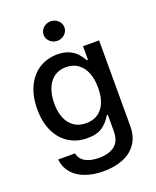

<svg xmlns="http://www.w3.org/2000/svg" viewBox="-169 -833 928 1141"><g transform="rotate(-20 294.5 -262.5)"><path d="M54.7 51.8H161.1Q168.5 88.4 201.2 107.2Q233.9 126 287.1 126Q351.6 126 387.2 97.2Q422.9 68.4 422.9 7.8V-96.7H416Q396 -60.1 361.1 -33.9Q326.2 -7.8 261.7 -7.8Q198.7 -7.8 148.2 -38.6Q97.7 -69.3 68.8 -128.9Q40 -188.5 40 -270.5Q40 -353 68.6 -413.3Q97.2 -473.6 147.7 -505.4Q198.2 -537.1 262.7 -537.1Q308.1 -537.1 338.6 -522.2Q369.1 -507.3 385.7 -488Q402.3 -468.8 417 -444.3H423.8V-530.3H525.4V11.7Q525.4 77.6 494.6 122.1Q463.9 166.5 410.2 188.2Q356.4 210 286.1 210Q219.7 210 169.2 190.9Q118.7 171.9 89.1 136.2Q59.6 100.6 54.7 51.8ZM423.8 -268.6Q423.8 -322.8 407.7 -363.3Q391.6 -403.8 360.4 -426Q329.1 -448.2 285.2 -448.2Q240.2 -448.2 209 -425Q177.7 -401.9 162.1 -361.1Q146.5 -320.3 146.5 -268.6Q146.5 -216.3 162.4 -177Q178.2 -137.7 209.5 -115.7Q240.7 -93.8 285.2 -93.8Q351.6 -93.8 387.7 -139.9Q423.8 -186 423.8 -268.6ZM226.6 -673.8Q226.6 -690.4 235.6 -704.6Q244.6 -718.8 260 -727.1Q275.4 -735.4 293 -735.4Q310.5 -735.4 325.4 -727.1Q340.3 -718.8 349.4 -704.6Q358.4 -690.4 358.4 -673.8Q358.4 -657.2 349.4 -643.1Q340.3 -628.9 325.4 -620.6Q310.5 -612.3 293 -612.3Q275.4 -612.3 260 -620.6Q244.6 -628.9 235.6 -643.1Q226.6 -657.2 226.6 -673.8Z"/></g></svg>

Font: Pretendard Medium
Style: Regular
Weight: 500
Designer: Base glyphs from Inter by Rasmus Andersson; Hangeul glyphs from Noto Sans CJK(Source Han Sans) by Jang Soo-young and Kan
Foundry: Kil Hyung-jin
Version: Version 1.309